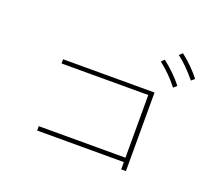

<svg xmlns="http://www.w3.org/2000/svg" viewBox="-121 -969 1243 1085"><g transform="rotate(20 500.0 -427.0)"><path d="M180.7 -102.5V-128.9H702.1V-505.9H180.7V-531.2H730.5V-58.6H702.1V-102.5ZM787.1 -777.3 805.7 -794.9Q873 -742.2 919.9 -681.6L900.4 -665Q839.8 -738.3 787.1 -777.3ZM704.1 -708 721.7 -725.6Q793.9 -668.9 838.9 -610.4L819.3 -592.8Q768.6 -658.2 704.1 -708Z"/></g></svg>

Font: Gothic A1 Thin
Style: Regular
Weight: 250
Designer: HanYang I&C Co.,Ltd.
Foundry: HanYang I&C Co.,Ltd.
Version: Version 2.50